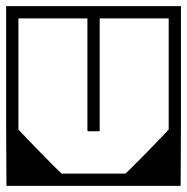

<svg xmlns="http://www.w3.org/2000/svg" viewBox="-40 -606 610 626"><path d="M-20 -403H20Q20 -403 20 -387.2Q20 -371.5 20 -350.5Q20 -329.5 20 -313.8Q20 -298 20 -298Q20 -298 20 -298Q20 -298 20 -298Q20 -298 20 -298Q20 -298 20 -298Q20 -298 20 -282.2Q20 -266.5 20 -245.5Q20 -224.5 20 -208.8Q20 -193 20 -193H-20ZM550 -208 549 0Q549 0 549 0Q549 0 549 0Q549 0 549 0Q549 0 549 0Q534.5 0 519.5 0Q504.5 0 490.2 0Q476 0 463 0Q450 0 439.5 0Q429 0 421.5 0Q414 0 410 0Q409.5 0 404.5 0Q399.5 0 390.5 0Q381.5 0 368.8 0Q356 0 339.5 0Q323 0 302.5 0Q282 0 258 0Q258 0 258 0Q258 0 258 0Q258 0 258 0Q258 -10 258 -20.2Q258 -30.5 258 -40Q258 -40 274.8 -40Q291.5 -40 313.5 -40Q335.5 -40 352.2 -40Q369 -40 369 -40Q369 -40 369 -40Q369 -40 369 -40Q369 -40 369 -40Q369 -40 369 -40Q369.5 -40 384 -54.2Q398.5 -68.5 419.5 -89.8Q440.5 -111 461.2 -132.5Q482 -154 496 -168.8Q510 -183.5 510 -184Q510 -184 510 -184Q510 -184 510 -184Q510 -184 510 -184Q510 -184 510 -184V-208ZM-20 -208H20V-184Q20 -184 20 -184Q20 -184 20 -184Q20 -184 20 -184Q20 -184 20 -184Q20 -183.5 34 -168.8Q48 -154 68.8 -132.5Q89.5 -111 110.5 -89.8Q131.5 -68.5 146 -54.2Q160.5 -40 161 -40Q161 -40 161 -40Q161 -40 161 -40Q161 -40 161 -40Q161 -40 161 -40Q161 -40 177.8 -40Q194.5 -40 216.5 -40Q238.5 -40 255.2 -40Q272 -40 272 -40Q272 -30.5 272 -20.2Q272 -10 272 0Q272 0 272 0Q272 0 272 0Q272 0 272 0Q248 0 227.5 0Q207 0 190.5 0Q174 0 161.2 0Q148.5 0 139.5 0Q130.5 0 125.8 0Q121 0 120 0Q116.5 0 108.8 0Q101 0 90.5 0Q80 0 67 0Q54 0 39.8 0Q25.5 0 10.8 0Q-4 0 -19 0Q-19 0 -19 0Q-19 0 -19 0Q-19 0 -19 0Q-19 0 -19 0ZM550 -403V-193H510Q510 -193 510 -208.8Q510 -224.5 510 -245.5Q510 -266.5 510 -282.2Q510 -298 510 -298Q510 -298 510 -298Q510 -298 510 -298Q510 -298 510 -298Q510 -298 510 -298Q510 -298 510 -313.8Q510 -329.5 510 -350.5Q510 -371.5 510 -387.2Q510 -403 510 -403ZM550 -307H510Q510 -307 510 -324.2Q510 -341.5 510 -368.8Q510 -396 510 -426.5Q510 -457 510 -484.2Q510 -511.5 510 -528.8Q510 -546 510 -546Q510 -546 510 -546Q510 -546 510 -546Q510 -546 510 -546Q510 -546 510 -546Q510 -546 510 -546Q510 -546 510 -546Q510 -546 510 -546Q510 -546 510 -546Q510 -546 510 -546Q510 -546 510 -546Q510 -546 510 -546Q510 -546 510 -546Q510 -546 510 -546Q510 -546 491.8 -546Q473.5 -546 444.8 -546Q416 -546 384 -546Q352 -546 323.2 -546Q294.5 -546 276.2 -546Q258 -546 258 -546Q258 -556 258 -566.2Q258 -576.5 258 -586Q258 -586 258 -586Q258 -586 258 -586Q258 -586 258 -586Q258 -586 258 -586Q258 -586 258 -586Q258 -586 279 -586Q300 -586 333.2 -586Q366.5 -586 404 -586Q441.5 -586 474.8 -586Q508 -586 529 -586Q550 -586 550 -586Q550 -586 550 -586Q550 -586 550 -586Q550 -586 550 -586Q550 -586 550 -586Q550 -586 550 -565.8Q550 -545.5 550 -513.8Q550 -482 550 -446.5Q550 -411 550 -379.2Q550 -347.5 550 -327.2Q550 -307 550 -307ZM-20 -307Q-20 -307 -20 -327.2Q-20 -347.5 -20 -379.2Q-20 -411 -20 -446.5Q-20 -482 -20 -513.8Q-20 -545.5 -20 -565.8Q-20 -586 -20 -586Q-20 -586 -20 -586Q-20 -586 -20 -586Q-20 -586 -20 -586Q-20 -586 -20 -586Q-20 -586 1 -586Q22 -586 55.2 -586Q88.5 -586 126 -586Q163.5 -586 196.8 -586Q230 -586 251 -586Q272 -586 272 -586Q272 -586 272 -586Q272 -586 272 -586Q272 -586 272 -586Q272 -586 272 -586Q272 -586 272 -586Q272 -576.5 272 -566.2Q272 -556 272 -546Q272 -546 253.8 -546Q235.5 -546 206.8 -546Q178 -546 146 -546Q114 -546 85.2 -546Q56.5 -546 38.2 -546Q20 -546 20 -546Q20 -546 20 -546Q20 -546 20 -546Q20 -546 20 -546Q20 -546 20 -546Q20 -546 20 -546Q20 -546 20 -546Q20 -546 20 -546Q20 -546 20 -546Q20 -546 20 -546Q20 -546 20 -546Q20 -546 20 -546Q20 -546 20 -546Q20 -546 20 -546Q20 -546 20 -528.8Q20 -511.5 20 -484.2Q20 -457 20 -426.5Q20 -396 20 -368.8Q20 -341.5 20 -324.2Q20 -307 20 -307ZM249 -550Q249 -550 257 -550Q265 -550 273 -550Q281 -550 281 -550Q282.5 -550 283.2 -550Q284 -550 284.5 -549.5Q285 -549 285 -548.2Q285 -547.5 285 -546Q285 -546 285 -546Q285 -546 285 -546Q285 -546 285 -546Q285 -546 285 -546Q285 -546 285 -546Q285 -546 285 -546Q285 -546 285 -519.8Q285 -493.5 285 -452Q285 -410.5 285 -364Q285 -317.5 285 -276Q285 -234.5 285 -208.2Q285 -182 285 -182Q285 -180 284.8 -179.2Q284.5 -178.5 283.8 -178.2Q283 -178 281 -178Q281 -178 273 -178Q265 -178 257 -178Q249 -178 249 -178Q247 -178 246.2 -178.2Q245.5 -178.5 245.2 -179.2Q245 -180 245 -182Q245 -182 245 -208.2Q245 -234.5 245 -276Q245 -317.5 245 -364Q245 -410.5 245 -452Q245 -493.5 245 -519.8Q245 -546 245 -546Q245 -546 245 -546Q245 -546 245 -546Q245 -546 245 -546Q245 -546 245 -546Q245 -546 245 -546Q245 -546 245 -546Q245 -547.5 245 -548.2Q245 -549 245.5 -549.5Q246 -550 246.8 -550Q247.5 -550 249 -550Z"/></svg>

Font: Honk
Style: Regular
Weight: 400
Designer: Noopur Datye & Yesha Goshar
Foundry: Ek Type
Version: Version 1.000